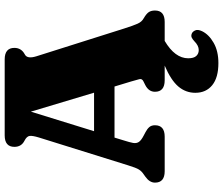

<svg xmlns="http://www.w3.org/2000/svg" viewBox="-88 -652 975 840"><g transform="rotate(-90 400.0 -232.5)"><path d="M271.5 -42.5Q271.5 0 221.5 0H70.5Q20.5 0 20.5 -42.5Q20.5 -66 46.5 -84.5L57 -92Q70 -100.5 77.8 -112.8Q85.5 -125 96.5 -161L218 -550.5Q226.5 -578.5 224.8 -591Q223 -603.5 204.5 -613Q177 -626.5 177 -657.5Q177 -700 227.5 -700H559.5Q610 -700 610 -657.5Q610 -627 581.5 -612Q560.5 -601.5 573.5 -560.5L695 -176.5Q707.5 -137 716 -118.2Q724.5 -99.5 740 -91.5Q759.5 -80 766.5 -69.5Q773.5 -59 773.5 -42.5Q773.5 0 723.5 0H640.5Q564.5 45 564.5 103Q564.5 127 574.5 138Q584.5 149 600.5 149Q620 149 639.5 129.5Q647.5 122 654.8 118.5Q662 115 671 118Q680.5 121 686.2 132.8Q692 144.5 683 163.5Q668.5 193.5 632.2 214.2Q596 235 543.5 235Q480 235 446.8 208Q413.5 181 413.5 134Q413.5 92 441.2 59.5Q469 27 532.5 0H468.5Q418 0 418 -42.5Q418 -70 447.5 -85L463.5 -93Q476 -99 473.2 -110.5Q470.5 -122 463 -147L441 -219.5H217.5L205 -178.5Q197 -153.5 194.2 -138.5Q191.5 -123.5 198.5 -113Q205.5 -102.5 227 -91.5L242 -83.5Q255.5 -76.5 263.5 -67.2Q271.5 -58 271.5 -42.5ZM245.5 -309H414L331 -585.5Z"/></g></svg>

Font: Fraunces 9pt Soft Black
Style: Regular
Weight: 900
Version: Version 1.000;[b76b70a41]